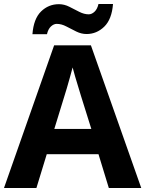

<svg xmlns="http://www.w3.org/2000/svg" viewBox="-20 -945 730 965"><path d="M527 0 475 -170H215L163 0H0L252 -717H437L690 0ZM387 -463Q382 -480 374 -506Q366 -532 358 -559Q350 -586 345 -606Q340 -586 331.5 -556.5Q323 -527 315.5 -500.5Q308 -474 304 -463L253 -297H439ZM143 -773Q149 -851 186.5 -887.5Q224 -924 276 -924Q303 -924 328.5 -911Q354 -898 378.5 -885.5Q403 -873 426 -873Q441 -873 455 -886Q469 -899 475 -925H548Q542 -848 504 -811Q466 -774 415 -774Q389 -774 363.5 -786.5Q338 -799 313.5 -812Q289 -825 265 -825Q250 -825 236 -812Q222 -799 216 -773Z"/></svg>

Font: Noto Sans Kawi
Style: Bold
Weight: 700
Designer: Fadhl Haqq
Version: Version 1.000